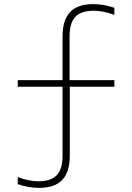

<svg xmlns="http://www.w3.org/2000/svg" viewBox="-20 -790 640 930"><path d="M169 120Q144 120 118 115.5Q92 111 66 102V68Q94 78 118 83Q142 88 166 88Q227 88 255 58.5Q283 29 283 -36V-370H66V-402H283V-614Q283 -693 319.5 -731.5Q356 -770 431 -770Q457 -770 483 -765.5Q509 -761 534 -752V-718Q506 -728 482 -733Q458 -738 434 -738Q373 -738 345 -708.5Q317 -679 317 -614V-402H534V-370H318V-36Q318 43 281.5 81.5Q245 120 169 120Z"/></svg>

Font: M PLUS Code Latin Expanded ExtraLight
Style: Regular
Weight: 250
Width: 7
Designer: Coji Morishita
Foundry: UNDERFOREST DESIGN
Version: Version 1.002; ttfautohint (v1.8.3)